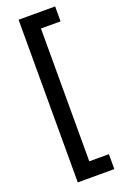

<svg xmlns="http://www.w3.org/2000/svg" viewBox="-182 -842 695 1076"><g transform="rotate(-20 166.0 -304.0)"><path d="M83 181V-789H301V-700H184V92H301V181Z"/></g></svg>

Font: Onest Medium
Style: Regular
Weight: 500
Designer: Dmitri Voloshin, Andrey Kudryavtsev
Foundry: Dmitri Voloshin, Andrey Kudryavtsev
Version: Version 1.000;gftools[0.9.33]